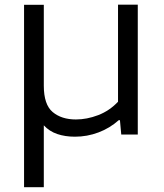

<svg xmlns="http://www.w3.org/2000/svg" viewBox="-20 -562 684 802"><path d="M80.5 220V-542H163V-204Q163 -125 200 -94Q237 -63 297 -63Q343 -63 390 -81Q437 -99 473 -137V-542.5H555.5V0H486.5L481 -60H476Q438.5 -26.5 391.2 -8.8Q344 9 293 9Q252 9 219 -2.2Q186 -13.5 163 -38.5V220Z"/></svg>

Font: Encode Sans Expanded
Style: Regular
Weight: 400
Width: 7
Designer: Multiple Designers
Foundry: Impallari Type
Version: Version 3.000; ttfautohint (v1.8.3) -l 8 -r 50 -G 200 -x 14 